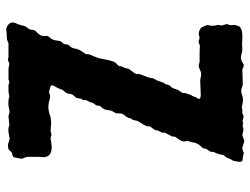

<svg xmlns="http://www.w3.org/2000/svg" viewBox="-118 -716 838 643"><g transform="rotate(-90 301.5 -395.0)"><path d="M535.2 -790Q554.2 -779.3 543 -757.8Q540 -752.9 537.6 -741.2Q535.2 -729.5 530.3 -723.6Q522.9 -716.3 522.9 -708Q522.9 -699.7 517.6 -694.3L509.8 -686.5Q500.5 -675.3 502 -666Q502.9 -657.2 501.5 -654.3Q500 -651.4 494.1 -644.5Q488.3 -637.2 486.8 -625Q485.8 -612.8 482.9 -609.4Q480 -606 478 -604Q476.1 -602.1 475.1 -599.1Q474.1 -595.7 474.1 -593.8Q474.1 -586.9 467.8 -580.1Q461.4 -573.2 460 -564.5Q458.5 -551.3 449.7 -539.6Q440.9 -528.3 440.9 -523.4V-517.1L428.2 -485.8Q420.4 -445.8 417 -436.5Q413.6 -427.2 407.2 -422.4Q400.9 -417.5 400.9 -413.6V-409.2Q393.1 -393.6 393.1 -388.2Q392.6 -382.8 384.8 -373.5Q377 -364.3 375.5 -360.4Q374 -356.4 374.5 -353Q375 -349.1 374 -346.2Q373 -343.3 368.2 -330.6Q360.8 -311.5 360.8 -307.1V-303.2Q357.9 -295.4 354 -291Q352.1 -287.1 345.2 -266.1Q339.8 -260.7 339.4 -254.9Q338.9 -249 334 -244.1Q329.1 -239.3 327.6 -236.3Q326.2 -233.4 324.2 -226.1Q322.3 -219.7 320.3 -216.8Q318.4 -213.9 315.9 -210.4Q311 -204.6 311 -200.2V-194.8L305.2 -176.8Q305.2 -175.8 303.2 -173.3Q300.3 -169.4 298.8 -164.1Q297.9 -158.7 294.9 -155.3Q283.7 -142.1 307.1 -142.1L352.1 -144Q356 -144 366.7 -141.6Q377.4 -139.2 386.7 -144Q396.5 -148.9 402.3 -148.9Q408.2 -148.9 414.1 -146Q432.6 -146 451.2 -146L470.2 -145Q482.9 -151.4 488.3 -148.4Q494.1 -146 496.1 -146L506.8 -148.9Q515.6 -149.9 526.9 -143.1Q532.7 -138.7 539.1 -119.1L536.1 -107.9Q536.1 -93.8 537.6 -90.8Q539.1 -87.9 539.1 -85.9L537.1 -70.8Q537.1 -69.8 542 -55.2L538.1 -43L539.1 -27.8L536.1 -19Q533.7 -1 490.2 -2.9L480 -3.9L454.1 -2.9L432.1 -7.8Q421.4 -7.8 414.1 -2.9Q407.2 2 402.8 2L389.2 -2.9Q383.8 -2.9 362.3 -2Q340.8 -1 336.4 -2Q332 -2.9 327.6 -4.9Q317.4 -9.3 303.2 -3.4Q289.1 2.4 263.2 -4.9L254.9 -2.9Q248.5 -2.9 242.2 -2.9Q238.3 1 231 1L217.8 -2Q216.8 -2.9 214.4 -1.5Q211.9 0 210.9 0L201.2 -2L189 1L169.9 -2.9L149.9 3.9Q144 2.4 127.9 -2.9Q119.1 -2.9 111.8 2L84 -2.9Q79.6 -7.3 80.6 -14.2Q82 -21 82 -22L84 -33.2L89.8 -43Q94.2 -56.6 98.6 -60.5Q103 -64 103 -65.9L106.9 -84L113.8 -100.1V-105.5Q113.3 -109.9 118.2 -115.7Q125 -123.5 125 -128.9Q125 -134.8 131.3 -140.6Q137.7 -146.5 141.1 -153.8Q145 -161.1 145.5 -167Q146 -172.9 147 -174.8L150.9 -187Q151.9 -188 150.4 -189.5Q148.9 -190.9 148.9 -199.2Q149.4 -207.5 157.2 -217.3Q165 -227.1 165 -231V-236.8L171.4 -249.5Q175.8 -257.8 178.2 -262.2Q178.2 -267.1 178.2 -272L185.1 -285.2Q186 -287.1 186 -289.6V-293Q189.9 -300.8 199.2 -312V-315.4Q199.2 -326.2 208 -338.4Q216.8 -350.6 218.3 -357.4Q220.2 -365.2 220.7 -368.2Q221.2 -371.1 226.1 -376Q226.1 -385.3 234.9 -395.5Q243.7 -405.3 242.7 -414.6Q241.7 -424.3 244.6 -428.7Q247.1 -433.1 250 -438Q252.9 -442.9 253.4 -450.2Q254.9 -465.8 261.7 -472.7Q269 -480 268.6 -483.9Q267.6 -490.2 272.9 -496.6Q278.3 -502.4 279.3 -508.8Q280.8 -515.1 282.2 -516.1L287.1 -525.9V-533.7Q287.1 -538.1 292 -543Q292 -544.9 292.5 -547.9Q293 -550.8 293.5 -553.7Q293.9 -556.6 295.4 -559.6Q296.9 -562 301.3 -566.4Q308.1 -573.2 308.1 -582Q308.1 -590.8 320.8 -604Q322.3 -606 324.2 -612.8Q326.2 -619.6 334 -632.3Q341.8 -645 327.1 -647Q315.4 -650.9 313.5 -650.4Q311.5 -649.9 305.7 -647.5Q300.8 -645 285.2 -649.4Q269.5 -653.8 255.4 -651.9Q240.7 -649.9 231 -645L210 -643.1L185.1 -645L169.9 -642.1Q164.1 -645 157.2 -645L147 -643.1Q93.3 -633.8 96.2 -674.8L97.2 -680.7V-725.1Q96.7 -726.6 90.8 -741.2Q90.8 -743.2 93.3 -755.9Q95.7 -768.6 96.7 -769.5Q97.7 -771 100.6 -772Q104 -773.4 108.9 -774.4Q113.8 -775.4 116.7 -779.8Q120.1 -784.7 123 -786.1Q136.7 -789.6 146 -785.6Q155.8 -782.2 158.2 -782.2L180.2 -786.1Q191.9 -787.6 204.1 -783.2L233.9 -786.1L247.1 -782.2L269 -786.1Q287.1 -787.6 299.8 -783.2L314.9 -786.1H336.9L348.1 -783.2L356.9 -786.1H392.1L409.2 -783.2L422.9 -788.1L432.1 -786.1H477.1L490.2 -791Q495.1 -792 505.9 -792Q516.6 -792 521.5 -793.5Q526.4 -794.9 535.2 -790Z"/></g></svg>

Font: AntiqueNobleBoldCondensed
Style: BoldCondensed
Weight: 700
Version: Version 001.000